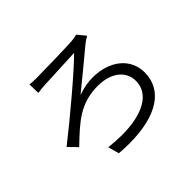

<svg xmlns="http://www.w3.org/2000/svg" viewBox="-161 -1011 1322 1322"><g transform="rotate(-45 500.0 -350.5)"><path d="M232 -730 234 -646C255 -649 283 -652 305 -653C355 -656 542 -664 603 -667C518 -580 254 -359 108 -245L169 -183C294 -303 385 -391 558 -391C686 -391 768 -325 768 -229C768 -105 641 -33 436 -33C397 -33 355 -36 310 -41L332 40C367 43 400 44 431 44C701 44 852 -57 852 -228C852 -364 738 -457 572 -457C532 -457 483 -450 429 -430C512 -498 632 -596 706 -658C716 -666 737 -680 750 -687L702 -745C687 -741 663 -738 646 -736C583 -732 355 -727 302 -727C275 -727 250 -728 232 -730Z"/></g></svg>

Font: DAIFUKU Sans JP
Style: Regular
Weight: 400
Designer: Original font ‘Source Han Sans JP’ : Ryoko NISHIZUKA  (kana, bopomofo & ideographs); Paul D. Hunt (Latin, Greek & Cyrill
Foundry: Daifuku
Version: Version 1.001